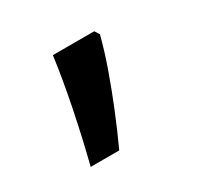

<svg xmlns="http://www.w3.org/2000/svg" viewBox="-68 -193 400 390"><g transform="rotate(-30 131.5 1.5)"><path d="M190 -116 197 -105Q188 -70 174.5 -32Q161 6 145.5 44Q130 82 113 119H46Q61 60 73.5 -2Q86 -64 93 -116Z"/></g></svg>

Font: ukorean15
Style: Book
Weight: 400
Designer: Jelle Bosma - Monotype Design Team
Foundry: Monotype Imaging Inc.
Version: Version 2.003